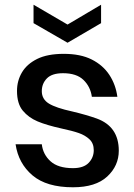

<svg xmlns="http://www.w3.org/2000/svg" viewBox="-20 -786 568 813"><path d="M46 0ZM46 0ZM289 7Q177 7 117.5 -43.5Q58 -94 46 -175H157Q162 -132 194 -103Q226 -74 289 -74Q334 -74 355.5 -96.5Q377 -119 377 -150Q377 -179 359 -196Q341 -213 314 -222.5Q287 -232 240 -242Q177 -256 139 -272Q101 -288 76.5 -317.5Q52 -347 52 -401Q52 -444 73 -479.5Q94 -515 137.5 -536.5Q181 -558 250 -558Q321 -558 368.5 -534Q416 -510 443 -469Q470 -428 477 -376H369Q363 -419 333.5 -447.5Q304 -476 247 -476Q200 -476 178.5 -454Q157 -432 157 -400Q157 -366 187 -347.5Q217 -329 286 -314Q345 -300 390 -284Q483 -250 483 -148Q483 -84 434 -38.5Q385 7 289 7ZM266 -605 122 -688V-766L266 -682L408 -766V-688Z"/></svg>

Font: Ulagadi Sans Medium
Style: Regular
Weight: 500
Designer: Ninad Kale (Devanagari), Jonny Pinhorn (Latin)
Foundry: Indian Type Foundry
Version: Version 3.01;March 29, 2020;FontCreator 12.0.0.2522 64-bit; 